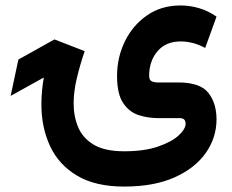

<svg xmlns="http://www.w3.org/2000/svg" viewBox="-20 -438 852 704"><path d="M435.5 246.1Q330.1 246.1 262.9 206.3Q195.8 166.5 163.8 98.1Q131.8 29.8 131.8 -55.2Q131.8 -102.5 140.6 -153.8L19 -86.4L47.4 -219.7L179.7 -293.5L290.5 -250.5Q273.4 -200.2 261.7 -151.4Q250 -102.5 250 -59.1Q250 -11.2 266.8 28.8Q283.7 68.8 324.2 92.8Q364.7 116.7 435.5 116.7Q508.8 116.7 558.8 99.6Q608.9 82.5 634.8 58.8Q660.6 35.2 660.6 15.1Q660.6 6.3 655.8 0.7Q650.9 -4.9 638.2 -4.9H559.1Q522.9 -4.9 488.5 -15.9Q454.1 -26.9 431.6 -60.1Q409.2 -93.3 409.2 -159.7Q409.2 -227.1 437.7 -285.9Q466.3 -344.7 518.6 -381.3Q570.8 -418 642.1 -418Q676.3 -418 710.2 -408Q744.1 -397.9 773.9 -377L732.4 -262.2Q707.5 -275.4 685.1 -280.8Q662.6 -286.1 642.6 -286.1Q587.9 -286.1 557.4 -250Q526.9 -213.9 526.9 -160.2Q526.9 -145 535.4 -140.4Q543.9 -135.7 559.6 -135.7H633.3Q713.9 -135.7 743.9 -97.7Q773.9 -59.6 773.9 -0.5Q773.9 66.4 734.6 122.6Q695.3 178.7 619.9 212.4Q544.4 246.1 435.5 246.1Z"/></svg>

Font: Vazirmatn RD UI
Style: Bold
Weight: 700
Designer: Saber Rastikerdar
Foundry: Saber Rastikerdar
Version: Version 33.003